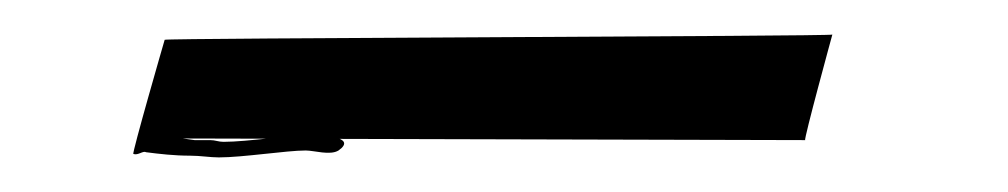

<svg xmlns="http://www.w3.org/2000/svg" viewBox="-20 -14 583 111"><path d="M109.2 68C106.2 68 104.5 67 101.5 67H92.5C83.8 66 70.7 63 62.8 66L445.5 67C444.5 67 461.2 6 461.2 6C460.9 7 75.6 8 75.2 9C74.9 10 56.1 75 57.1 75C59.8 76 62.7 73 64.4 74C72.1 75 80.8 76 89.8 76C95.8 76 101.5 77 106.5 77C120.5 77 145.7 73 156.7 73C161.7 73 170.8 76 175.7 73C187.1 65 165.4 64 159.4 64C148.4 64 123.2 68 109.2 68Z"/></svg>

Font: Hussar Wojna
Style: 3Obl
Weight: 400
Designer: Robert Jablonski
Foundry: Cannot Into Space Fonts
Version: Version 1.01